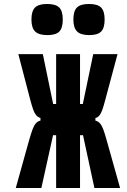

<svg xmlns="http://www.w3.org/2000/svg" viewBox="-20 -942 640 968"><path d="M184 -334V-347.5Q171 -351 162.5 -361Q154 -371 147.8 -388.2Q141.5 -405.5 132.5 -439L72.5 -669H196L248 -417.5H263V-669H383.5V-417.5H397.5L450 -669H572.5L511 -439.5Q502 -405 495.5 -387.2Q489 -369.5 481.2 -359.8Q473.5 -350 461 -347V-334Q475 -330.5 484.2 -319.8Q493.5 -309 500.5 -290.2Q507.5 -271.5 517.5 -236L585.5 6H456L398.5 -260.5H383.5V6H263V-260.5H247.5L188.5 6H59.5L127 -236Q137.5 -272 144.5 -290.8Q151.5 -309.5 160.8 -320.2Q170 -331 184 -334ZM138.5 -843.5Q138.5 -886.5 156.8 -904.2Q175 -922 217.5 -922Q260.5 -922 278.5 -904.2Q296.5 -886.5 296.5 -843.5Q296.5 -801 279 -783Q261.5 -765 219 -765Q176 -765 157.2 -783.2Q138.5 -801.5 138.5 -843.5ZM350 -843.5Q350 -886.5 368 -904.2Q386 -922 428.5 -922Q471.5 -922 489.5 -904.2Q507.5 -886.5 507.5 -843.5Q507.5 -801 490 -783Q472.5 -765 430 -765Q387.5 -765 368.8 -783.2Q350 -801.5 350 -843.5Z"/></svg>

Font: JuliaMono ExtraBold
Style: Regular
Weight: 800
Monospace: yes
Designer: cormullion
Foundry: corm
Version: Version 0.055; ttfautohint (v1.8.4)